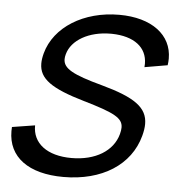

<svg xmlns="http://www.w3.org/2000/svg" viewBox="-46 -598 616 657"><g transform="rotate(5 262.5 -270.0)"><path d="M195.2 14.5C327.7 14.5 424.8 -47.5 452.1 -149.5C456.1 -164.4 458.3 -177.9 458.3 -190.3C458.3 -246.8 413.5 -278.3 299.5 -309.5C197.4 -337 164.4 -355.6 164.4 -387.5C164.4 -392.8 165.3 -398.4 167 -404.5C180.3 -454.4 240.1 -488 314 -488C315.6 -488 317.2 -488 318.8 -488C394.4 -486.6 439.6 -452.2 439.6 -395.6C439.6 -391.9 439.4 -388 439 -384L517.6 -397.5C518.8 -405.4 519.4 -413 519.4 -420.5C519.4 -501.7 449.6 -555 337.8 -555C215.8 -555 116.2 -493 91.5 -401C88.1 -388.2 86.3 -376.5 86.3 -365.8C86.3 -313.3 129.9 -283.3 242.7 -250.5C347.9 -219.9 379 -204.3 379 -171.5C379 -164.7 377.7 -157.1 375.4 -148.5C359.6 -89.5 299.2 -52.5 217.2 -52.5C133.2 -52.5 82.6 -91.5 83.6 -153L5.2 -140.5C4.9 -135.7 4.7 -131.1 4.7 -126.5C4.7 -37.5 74.9 14.5 195.2 14.5Z"/></g></svg>

Font: Manrope
Style: RegularItalic
Weight: 400
Italic angle: -15°
Designer: Mikhail Sharanda
Foundry: Mikhail Sharanda
Version: Version 4.502;hotconv 1.0.109;makeotfexe 2.5.65596